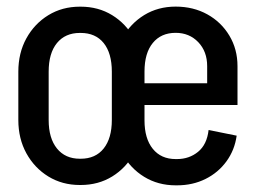

<svg xmlns="http://www.w3.org/2000/svg" viewBox="-20 -540 768 576"><path d="M315.5 -179V-326H406.5V-179ZM35 -179V-326H126V-179ZM217.8 -441.2V-520H223.8V-441.2ZM217.8 15V-63.8H223.8V15ZM35 -325Q35 -381.2 59.2 -425.1Q83.5 -469 125.1 -494.5Q166.8 -520 219.5 -520V-441.2Q175.8 -441.2 150.9 -410.9Q126 -380.5 126 -325ZM406.5 -325H315.5Q315.5 -380.5 291 -410.9Q266.5 -441.2 222 -441.2V-520Q275 -520 316.5 -494.5Q358 -469 382.2 -425.1Q406.5 -381.2 406.5 -325ZM35 -180H126Q126 -125.2 150.9 -94.5Q175.8 -63.8 219.5 -63.8V15Q166.8 15 125.1 -10.5Q83.5 -36 59.2 -80Q35 -124 35 -180ZM406.5 -180Q406.5 -124 382.2 -80Q358 -36 316.5 -10.5Q275 15 222 15V-63.8Q266.5 -63.8 291 -94.5Q315.5 -125.2 315.5 -180ZM351 -225V-290.2H692.5V-225ZM506.2 16V-62.8H511.8V16ZM322.5 -178.8V-325.5H413.5V-178.8ZM601.5 -290.2V-341.8H692.5V-290.2ZM692.5 -341.5H601.5Q601.5 -385.5 574.8 -413.5Q548 -441.5 506.8 -441.5V-520.2Q560 -520.2 601.9 -497Q643.8 -473.8 668.1 -433.1Q692.5 -392.5 692.5 -341.5ZM605.8 -150 690 -133Q684 -89.8 659.4 -56Q634.8 -22.2 596.5 -3.1Q558.2 16 511 16V-62.8Q547.5 -62.8 574.1 -84.5Q600.8 -106.2 605.8 -150ZM322.5 -325.2Q322.5 -381.5 346.8 -425.4Q371 -469.2 412.6 -494.8Q454.2 -520.2 507 -520.2V-441.5Q463.2 -441.5 438.4 -411.1Q413.5 -380.8 413.5 -325.2ZM322.5 -179H413.5Q413.5 -124.2 438.4 -93.5Q463.2 -62.8 507 -62.8V16Q454.2 16 412.6 -9.5Q371 -35 346.8 -79Q322.5 -123 322.5 -179Z"/></svg>

Font: Akshar Light
Style: Regular
Weight: 300
Designer: Tall Chai
Foundry: Tall Chai
Version: Version 1.100